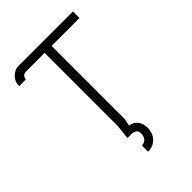

<svg xmlns="http://www.w3.org/2000/svg" viewBox="-217 -644 934 934"><g transform="rotate(-45 250.0 -176.5)"><path d="M93 -502Q82 -502 74 -494Q66 -486 66 -475H20Q20 -520 63 -542Q73 -547 90 -547H462V-502H270V0L262 39Q289 42 304 61.5Q319 81 319 110Q319 146 296.5 170Q274 194 238 194V151Q257 151 267 138.5Q277 126 277 106Q277 76 238 76H214L222 -1V-502Z"/></g></svg>

Font: Bhavuka
Style: Regular
Weight: 400
Version: 2.94.0; ttfautohint (v1.2) -l 7 -r 28 -G 50 -x 13 -D deva -f